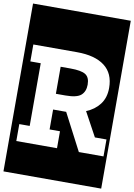

<svg xmlns="http://www.w3.org/2000/svg" viewBox="-126 -989 891 1273"><g transform="rotate(10 319.0 -352.0)"><path d="M-10 213V-917H648V213ZM460 0H626V-114H548L460 -276Q516 -298 550 -342.5Q584 -387 584 -453Q584 -551 519 -600.5Q454 -650 333 -650H39V-536H109V-114H39V0H313V-114H243V-248H331ZM440 -450Q440 -404 412 -379Q384 -354 307 -354H243V-536H309Q382 -536 411 -517.5Q440 -499 440 -450Z"/></g></svg>

Font: Zilla Slab Highlight
Style: Bold
Weight: 700
Designer: Typotheque Type Foundry
Foundry: Typotheque type foundry
Version: Version 1.1; 2017; ttfautohint (v1.6)